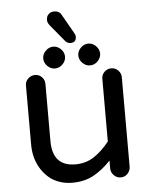

<svg xmlns="http://www.w3.org/2000/svg" viewBox="-55 -866 706 894"><g transform="rotate(-5 297.5 -419.0)"><path d="M295 -667Q282 -667 272 -677L205 -758Q195 -771 195 -783Q195 -800 205.5 -810Q216 -820 232 -820Q256 -820 266 -800L315 -714Q318 -709 320 -704Q322 -699 322 -694Q322 -667 295 -667ZM213 -555Q193 -555 177.5 -570.5Q162 -586 162 -606Q162 -626 177.5 -641.5Q193 -657 213 -657Q233 -657 248.5 -641.5Q264 -626 264 -606Q264 -586 248.5 -570.5Q233 -555 213 -555ZM377 -555Q357 -555 341.5 -570.5Q326 -586 326 -606Q326 -626 341.5 -641.5Q357 -657 377 -657Q397 -657 412.5 -641.5Q428 -626 428 -606Q428 -586 412.5 -570.5Q397 -555 377 -555ZM247 -18Q195 -18 153 -44Q115 -70 93 -113.5Q71 -157 71 -211V-488Q71 -507 85 -520Q99 -533 117 -533Q136 -533 149 -519.5Q162 -506 162 -488V-220Q162 -102 269 -102Q318 -102 356 -127Q394 -152 428 -195V-488Q428 -507 441.5 -520Q455 -533 474 -533Q492 -533 505.5 -519.5Q519 -506 519 -488V-69Q519 -51 506 -37Q493 -23 474 -23Q455 -23 441.5 -37Q428 -51 428 -69V-106Q391 -66 348 -42Q305 -18 247 -18Z"/></g></svg>

Font: Huninn
Style: Regular
Weight: 400
Designer: justfont
Foundry: justfont
Version: Version 1.003